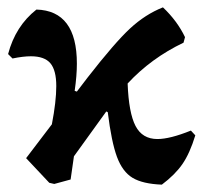

<svg xmlns="http://www.w3.org/2000/svg" viewBox="-20 -493 562 522"><path d="M511 -125Q496 -76 476 -47Q456 -18 420 9Q368 7 340.5 -9.5Q313 -26 298 -66.5Q283 -107 273 -188L269 -190L181 -68L172 -5L128 7H127L114 4L51 -63L121 -155Q133 -217 133 -259Q133 -302 117 -321Q101 -340 64 -340Q43 -340 14 -334L2 -346Q22 -422 79 -467Q189 -464 189 -320Q189 -287 183 -246L189 -244L218 -282Q292 -377 333.5 -415.5Q375 -454 423 -473Q462 -436 483 -392L479 -377Q391 -335 327 -266Q330 -186 348.5 -150.5Q367 -115 408 -115Q442 -115 499 -138Z"/></svg>

Font: Alegreya
Style: Bold
Weight: 700
Designer: Juan Pablo del Peral
Foundry: Huerta Tipografica
Version: Version 2.008; ttfautohint (v1.8)